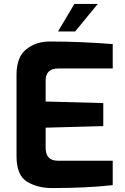

<svg xmlns="http://www.w3.org/2000/svg" viewBox="-20 -951 637 976"><path d="M64 -158V-571Q64 -661 113.5 -700.5Q163 -740 233 -740Q386 -740 553 -727V-603H277Q212 -603 212 -542V-435L505 -427V-310L212 -302V-200Q212 -134 274 -134H553V-10Q420 5 244 5Q172 5 118 -27Q64 -59 64 -158ZM358 -931H477L362 -791H275Z"/></svg>

Font: Exo
Style: Bold
Weight: 700
Designer: Natanael Gama
Foundry: Natanael Gama
Version: Version 1.500; ttfautohint (v1.6)